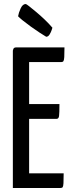

<svg xmlns="http://www.w3.org/2000/svg" viewBox="-20 -936 360 956"><path d="M44 0V-684Q44 -684 46.5 -692Q49 -700 61 -700H301Q301 -667 300 -652Q299 -637 296 -632Q293 -627 286 -627H125V-73H297Q297 -39 296 -23.5Q295 -8 292 -4Q289 0 281 0ZM55 -344V-418H276Q276 -372 274 -358Q272 -344 261 -344ZM210 -753Q198 -760 176.5 -774Q155 -788 133 -804Q111 -820 93.5 -834Q76 -848 70 -855Q73 -873 83 -894.5Q93 -916 108 -916Q111 -916 125 -905Q139 -894 160 -876.5Q181 -859 202.5 -838.5Q224 -818 241 -798Q241 -798 237.5 -787Q234 -776 227 -764.5Q220 -753 210 -753Z"/></svg>

Font: Yanone Kaffeesatz ExtraLight
Style: Regular
Weight: 400
Version: Version 2.003